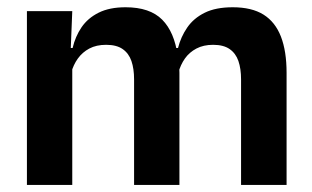

<svg xmlns="http://www.w3.org/2000/svg" viewBox="-20 -522 880 542"><path d="M660.5 0V-298Q660.5 -328 653 -349.8Q645.5 -371.5 628.2 -383.5Q611 -395.5 581.5 -395.5Q554.5 -395.5 534.5 -385Q514.5 -374.5 502 -356.8Q489.5 -339 483.5 -316.5L469.5 -386.5H482.5Q490.5 -418 508.5 -444.2Q526.5 -470.5 557.8 -486Q589 -501.5 637 -501.5Q690.5 -501.5 723.8 -480.8Q757 -460 773 -418.8Q789 -377.5 789 -316.5V0ZM56 0V-490.5H184L179 -366L184 -360.5V0ZM358.5 0V-298Q358.5 -328 351 -349.8Q343.5 -371.5 326.2 -383.5Q309 -395.5 279.5 -395.5Q252 -395.5 232.2 -385Q212.5 -374.5 199.8 -356.8Q187 -339 181 -316.5L161 -386.5H185Q192.5 -419 210.2 -445Q228 -471 258.5 -486.2Q289 -501.5 334.5 -501.5Q403 -501.5 437.8 -466.5Q472.5 -431.5 481.5 -364.5Q483.5 -354.5 485 -341.2Q486.5 -328 486.5 -316.5V0Z"/></svg>

Font: Anek Odia Medium SemiBold
Style: Regular
Weight: 600
Version: Version 1.003